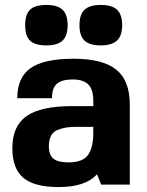

<svg xmlns="http://www.w3.org/2000/svg" viewBox="-20 -748 596 778"><path d="M373 -42Q327 10 218 10Q119 10 74.5 -27.5Q30 -65 30 -148Q30 -237 87.5 -277.5Q145 -318 272 -318H358V-340Q358 -385 338 -405.5Q318 -426 274 -426Q230 -426 210 -408Q190 -390 191 -350H50Q50 -434 104 -472Q158 -510 278 -510Q397 -510 451.5 -465.5Q506 -421 506 -324V0H390ZM358 -234H293Q267 -234 250 -231.5Q233 -229 214.5 -222Q196 -215 187 -198.5Q178 -182 178 -156Q178 -120 196.5 -105Q215 -90 258 -90Q315 -90 336.5 -120Q358 -150 358 -209ZM168 -728Q213 -728 233.5 -708.5Q254 -689 254 -646Q254 -603 233.5 -583.5Q213 -564 168 -564Q122 -564 102 -583Q82 -602 82 -646Q82 -690 102 -709Q122 -728 168 -728ZM388 -728Q434 -728 454.5 -708.5Q475 -689 475 -646Q475 -603 454 -583.5Q433 -564 388 -564Q343 -564 322.5 -583.5Q302 -603 302 -646Q302 -689 322.5 -708.5Q343 -728 388 -728Z"/></svg>

Font: Fivo Sans
Style: Regular
Weight: 700
Designer: Alexander Slobzheninov
Foundry: Alexander Slobzheninov
Version: 1.0